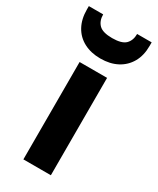

<svg xmlns="http://www.w3.org/2000/svg" viewBox="-212 -788 697 847"><g transform="rotate(30 136.0 -365.0)"><path d="M64 0V-496H204V0ZM135 -555Q87 -555 51 -574Q15 -593 -4.5 -628.5Q-24 -664 -24 -713V-730H49Q49 -697 68 -678Q87 -659 135 -659Q184 -659 203 -678Q222 -697 222 -730H296V-712Q296 -663 276 -628Q256 -593 220 -574Q184 -555 135 -555Z"/></g></svg>

Font: DM Sans 24pt ExtraBold
Style: Regular
Weight: 800
Designer: Colophon Foundry, Jonny Pinhorn
Foundry: Colophon Foundry
Version: Version 4.004;gftools[0.9.30]